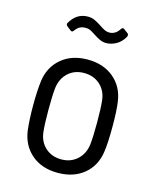

<svg xmlns="http://www.w3.org/2000/svg" viewBox="-108 -773 691 855"><g transform="rotate(15 237.5 -345.5)"><path d="M63 -138Q57 -188 57 -254Q57 -320 63 -368Q72 -434 119.5 -474Q167 -514 240 -514Q313 -514 360.5 -474Q408 -434 417 -368Q423 -328 423 -254Q423 -178 417 -138Q408 -71 360.5 -31.5Q313 8 240 8Q167 8 120 -31.5Q73 -71 63 -138ZM348 -151Q352 -188 352 -253Q352 -319 348 -355Q343 -399 313.5 -425.5Q284 -452 240 -452Q196 -452 167 -425.5Q138 -399 132 -355Q128 -319 128 -253Q128 -187 132 -151Q137 -107 166.5 -80.5Q196 -54 240 -54Q283 -54 312.5 -80.5Q342 -107 348 -151ZM242 -628Q238 -630 228.5 -636.5Q219 -643 211 -645.5Q203 -648 195 -648Q179 -648 168 -642.5Q157 -637 146 -622Q140 -613 132 -619L113 -634Q106 -641 110 -648Q139 -699 191 -699Q208 -699 221.5 -693Q235 -687 252 -676Q255 -674 265 -667.5Q275 -661 283.5 -658Q292 -655 300 -655Q329 -655 347 -684Q353 -693 361 -687L380 -673Q384 -669 384 -665Q384 -661 381 -655Q366 -630 343.5 -618Q321 -606 299 -606Q284 -606 270.5 -612Q257 -618 242 -628Z"/></g></svg>

Font: Barlow Semi Condensed
Style: Regular
Weight: 400
Width: 4
Designer: Jeremy Tribby
Foundry: Tribby Type
Version: Version 1.408;December 10, 2018;FontCreator 11.5.0.2430 64-b